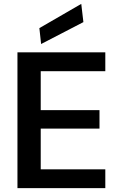

<svg xmlns="http://www.w3.org/2000/svg" viewBox="-20 -970 617 990"><path d="M70 0V-700H523V-603H190V-402H493V-307H190V-97H523V0ZM192 -743 183 -825 399 -950 410 -856Z"/></svg>

Font: DM Sans 16pt SemiBold
Style: Regular
Weight: 600
Version: Version 4.004;gftools[0.9.30]